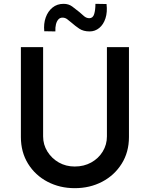

<svg xmlns="http://www.w3.org/2000/svg" viewBox="-20 -974 781 1002"><path d="M205 -262Q205 -219 227.5 -183Q250 -147 287 -126Q324 -105 370 -105Q418 -105 456 -126Q494 -147 516 -183Q538 -219 538 -262V-728H653V-259Q653 -180 615 -119.5Q577 -59 513 -25.5Q449 8 370 8Q292 8 228 -25.5Q164 -59 126.5 -119.5Q89 -180 89 -259V-728H205ZM448 -810Q415 -810 393.5 -824.5Q372 -839 354 -855Q342 -865 331 -873.5Q320 -882 306 -882Q293 -882 284.5 -872.5Q276 -863 272 -847Q268 -831 269 -810L211 -811Q207 -850 218.5 -882.5Q230 -915 254 -934.5Q278 -954 312 -954Q338 -954 357 -940Q376 -926 393 -912Q407 -899 419.5 -889Q432 -879 446 -879Q465 -879 471.5 -900.5Q478 -922 478 -954L536 -953Q541 -911 530.5 -878.5Q520 -846 498 -828Q476 -810 448 -810Z"/></svg>

Font: Josefin Sans Thin SemiBold
Style: Regular
Weight: 600
Version: Version 2.000